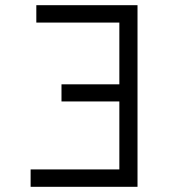

<svg xmlns="http://www.w3.org/2000/svg" viewBox="-20 -720 656 740"><path d="M98 0V-67H440V-329H217V-395H440V-633H120V-700H510V0Z"/></svg>

Font: Overpass Mono Light Light
Style: Regular
Weight: 300
Monospace: yes
Version: Version 4.000